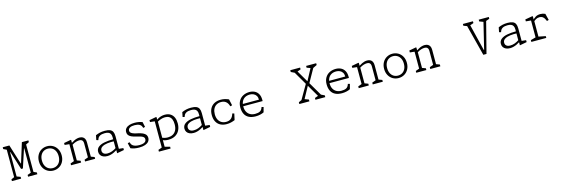

<svg xmlns="http://www.w3.org/2000/svg" viewBox="56 -2264 11669 3997"><g transform="rotate(-15 5890.0 -265.5)"><path d="M36 -38.5 113 -72 101.5 -45V-680L113 -653L33.5 -691.5V-730H176.5L308 -307.5H315L446 -730H586.5V-692.5L507 -654L518.5 -681V-46L507 -73L584 -39.5V-1H385V-39.5L476 -73L460.5 -41V-592H454.5L325 -195H286.5L162 -592H155V-40L143.5 -72L234.5 -38.5V0H36Z M684.5 -250Q684.5 -328.5 717.5 -388.2Q750.5 -448 806.8 -480Q863 -512 930 -512Q997 -512 1053.2 -480Q1109.5 -448 1142.5 -388.2Q1175.5 -328.5 1175.5 -250Q1175.5 -171.5 1142.5 -111.8Q1109.5 -52 1053.2 -20Q997 12 930 12Q863 12 806.8 -20Q750.5 -52 717.5 -111.8Q684.5 -171.5 684.5 -250ZM1110.5 -250Q1110.5 -315 1087 -362.2Q1063.5 -409.5 1022.5 -434.2Q981.5 -459 930 -459Q878.5 -459 837.5 -434.2Q796.5 -409.5 773 -362.2Q749.5 -315 749.5 -250Q749.5 -185 773 -137.8Q796.5 -90.5 837.5 -65.8Q878.5 -41 930 -41Q981.5 -41 1022.5 -65.8Q1063.5 -90.5 1087 -137.8Q1110.5 -185 1110.5 -250Z M1612.5 -38.5 1703.5 -72 1692 -45V-367Q1692 -400.5 1681.5 -420.5Q1671 -440.5 1652.5 -448.8Q1634 -457 1607 -457Q1577.5 -457 1538.5 -445.8Q1499.5 -434.5 1453 -405.5Q1445 -400.5 1436.8 -395Q1428.5 -389.5 1420.5 -383.5L1425.5 -429.5Q1434.5 -436 1439 -439Q1443.5 -442 1452 -448Q1484 -469 1513.2 -483.2Q1542.5 -497.5 1570.8 -504.8Q1599 -512 1626.5 -512Q1666 -512 1694.5 -497.2Q1723 -482.5 1738.5 -452.2Q1754 -422 1754 -376.5V-40L1738.5 -72L1829.5 -38.5V0H1612.5ZM1310.5 -38.5 1401.5 -72 1390 -45V-457.5L1412 -430.5L1290.5 -443V-484.5L1438.5 -512L1448.5 -507V-426.5L1452 -419.5V-40L1436.5 -72L1527.5 -38.5V0H1310.5Z M2302 -68.5 2297 -79.5V-337.5Q2297 -386 2280.5 -413.8Q2264 -441.5 2233.5 -452.8Q2203 -464 2157 -463.5Q2092.5 -463 2055 -442.5Q2017.5 -422 2003 -382L1994.5 -358.5L1953.5 -370L1973.5 -469.5Q2017 -489 2064 -500.2Q2111 -511.5 2172.5 -511.5Q2242.5 -511.5 2283.2 -494.5Q2324 -477.5 2342.2 -440.8Q2360.5 -404 2360.5 -343V-50L2338 -75.5L2455 -63.5V-22L2307 6H2302ZM1927 -122.5Q1927 -187.5 1976.2 -226Q2025.5 -264.5 2108.5 -280.2Q2191.5 -296 2301 -296L2314.5 -251Q2234.5 -254.5 2164.2 -246.5Q2094 -238.5 2046.5 -210Q1999 -181.5 1999 -128Q1999 -101 2012 -81.2Q2025 -61.5 2049.5 -51.2Q2074 -41 2108.5 -41Q2159.5 -41 2208.8 -59.2Q2258 -77.5 2308.5 -112.5V-64.5L2305.5 -62.5Q2274 -42 2240 -25.5Q2206 -9 2168.2 1.2Q2130.5 11.5 2093 11.5Q2042 11.5 2004.5 -5Q1967 -21.5 1947 -51.8Q1927 -82 1927 -122.5Z M2595.5 -22 2569 -137 2610 -148.5 2620 -120.5Q2630 -92 2653.2 -73.8Q2676.5 -55.5 2711 -46.5Q2745.5 -37.5 2790.5 -37Q2866.5 -36.5 2905.5 -58.8Q2944.5 -81 2944.5 -125.5Q2944.5 -150 2931 -166Q2917.5 -182 2886.8 -194.5Q2856 -207 2799.5 -220.5L2778 -225.5Q2713 -240.5 2673.5 -259.2Q2634 -278 2615.2 -304.5Q2596.5 -331 2596.5 -368.5Q2596.5 -416 2623.8 -448Q2651 -480 2700.2 -496Q2749.5 -512 2816 -512Q2863 -512 2903.8 -504.2Q2944.5 -496.5 2981.5 -482L3005 -373L2964 -361.5L2953.5 -389.5Q2940.5 -424.5 2903 -443.8Q2865.5 -463 2802 -463.5Q2738 -464.5 2700.2 -443Q2662.5 -421.5 2662.5 -381.5Q2662.5 -360.5 2675 -344Q2687.5 -327.5 2716.8 -314Q2746 -300.5 2795 -289.5L2810 -286.5Q2884.5 -271.5 2928.5 -250.8Q2972.5 -230 2992.2 -202.5Q3012 -175 3012 -137.5Q3012 -93 2986.2 -59.5Q2960.5 -26 2907.8 -7.2Q2855 11.5 2776 11.5Q2723 11.5 2679 2.8Q2635 -6 2595.5 -22Z M3150.5 161.5 3241.5 128 3230 155V-457.5L3252 -430.5L3130.5 -443V-484.5L3278.5 -512L3288.5 -506V-433.5L3292 -426.5V160L3276.5 128L3402.5 161.5V200H3150.5ZM3261 -17.5V-73Q3264 -71.5 3276.5 -66.5Q3310.5 -52.5 3342.2 -45.5Q3374 -38.5 3410 -38.5Q3468.5 -38.5 3514.5 -62Q3560.5 -85.5 3587.8 -136.5Q3615 -187.5 3615 -266Q3615 -331.5 3596.8 -374.5Q3578.5 -417.5 3543.8 -438.2Q3509 -459 3458.5 -459Q3411.5 -459 3366.2 -443.2Q3321 -427.5 3277 -401Q3273.5 -399 3270.5 -397Q3267.5 -395 3264.5 -393V-437Q3294 -459 3323.2 -475Q3352.5 -491 3388.5 -501.2Q3424.5 -511.5 3466.5 -511.5Q3538.5 -511.5 3586.8 -480.5Q3635 -449.5 3658.5 -395.2Q3682 -341 3682 -269.5Q3682 -187.5 3651 -123.8Q3620 -60 3558 -24Q3496 12 3407 12Q3371.5 12 3338.2 4.5Q3305 -3 3261 -17.5Z M4162 -68.5 4157 -79.5V-337.5Q4157 -386 4140.5 -413.8Q4124 -441.5 4093.5 -452.8Q4063 -464 4017 -463.5Q3952.5 -463 3915 -442.5Q3877.5 -422 3863 -382L3854.5 -358.5L3813.5 -370L3833.5 -469.5Q3877 -489 3924 -500.2Q3971 -511.5 4032.5 -511.5Q4102.5 -511.5 4143.2 -494.5Q4184 -477.5 4202.2 -440.8Q4220.5 -404 4220.5 -343V-50L4198 -75.5L4315 -63.5V-22L4167 6H4162ZM3787 -122.5Q3787 -187.5 3836.2 -226Q3885.5 -264.5 3968.5 -280.2Q4051.5 -296 4161 -296L4174.5 -251Q4094.5 -254.5 4024.2 -246.5Q3954 -238.5 3906.5 -210Q3859 -181.5 3859 -128Q3859 -101 3872 -81.2Q3885 -61.5 3909.5 -51.2Q3934 -41 3968.5 -41Q4019.5 -41 4068.8 -59.2Q4118 -77.5 4168.5 -112.5V-64.5L4165.5 -62.5Q4134 -42 4100 -25.5Q4066 -9 4028.2 1.2Q3990.5 11.5 3953 11.5Q3902 11.5 3864.5 -5Q3827 -21.5 3807 -51.8Q3787 -82 3787 -122.5Z M4410 -250Q4410 -333 4442.2 -392Q4474.5 -451 4533.2 -481.5Q4592 -512 4670.5 -512Q4718.5 -512 4761.2 -501.5Q4804 -491 4842 -473.5L4872 -338.5L4831 -327L4823 -350.5Q4804.5 -404.5 4765.5 -434Q4726.5 -463.5 4665 -463.5Q4608 -463.5 4565 -438Q4522 -412.5 4498.5 -364.2Q4475 -316 4475 -250Q4475 -184 4498.5 -135.8Q4522 -87.5 4565 -62Q4608 -36.5 4665 -36.5Q4726.5 -36.5 4765.5 -66Q4804.5 -95.5 4823 -149.5L4831 -173L4872 -161.5L4842 -26.5Q4802 -9.5 4757.8 1.2Q4713.5 12 4665.5 12Q4587 12 4529.8 -18.2Q4472.5 -48.5 4441.2 -107.5Q4410 -166.5 4410 -250Z M5025 -250Q5025 -330.5 5058.8 -389.8Q5092.5 -449 5153 -480.5Q5213.5 -512 5291 -512Q5353.5 -512 5402.8 -487Q5452 -462 5480.2 -411.5Q5508.5 -361 5508.5 -287V-258.5H5067.5V-307H5466L5442 -288V-309.5Q5442 -358 5421 -391.8Q5400 -425.5 5364.5 -442.2Q5329 -459 5286.5 -459Q5224 -459 5179.8 -433.8Q5135.5 -408.5 5112.8 -361.5Q5090 -314.5 5090 -250Q5090 -184 5115.5 -136.8Q5141 -89.5 5186.5 -65.2Q5232 -41 5291 -41Q5355.5 -41 5392.8 -60Q5430 -79 5447.5 -125.5L5455 -145.5L5496 -134L5467 -26.5Q5435 -10 5387.8 1Q5340.5 12 5290.5 12Q5203.5 12 5144.2 -18Q5085 -48 5055 -106.5Q5025 -165 5025 -250Z M6577.5 -38.5 6668.5 -72V-33.5L6284.5 -692.5L6329 -644.5L6230.5 -691.5V-730H6442.5V-691.5L6351.5 -658L6354 -691.5L6739.5 -33.5L6689 -86.5L6789.5 -38.5V0H6577.5ZM6230.5 -39.5 6331 -86.5 6277 -38.5 6488.5 -404 6518.5 -357 6344 -38.5V-78L6447.5 -39.5V-1H6230.5ZM6502.5 -389 6662.5 -689.5 6665.5 -659 6572.5 -692.5V-731H6789.5V-692.5L6691 -644.5L6727 -690.5L6532.5 -344Z M6885 -250Q6885 -330.5 6918.8 -389.8Q6952.5 -449 7013 -480.5Q7073.5 -512 7151 -512Q7213.5 -512 7262.8 -487Q7312 -462 7340.2 -411.5Q7368.5 -361 7368.5 -287V-258.5H6927.5V-307H7326L7302 -288V-309.5Q7302 -358 7281 -391.8Q7260 -425.5 7224.5 -442.2Q7189 -459 7146.5 -459Q7084 -459 7039.8 -433.8Q6995.5 -408.5 6972.8 -361.5Q6950 -314.5 6950 -250Q6950 -184 6975.5 -136.8Q7001 -89.5 7046.5 -65.2Q7092 -41 7151 -41Q7215.5 -41 7252.8 -60Q7290 -79 7307.5 -125.5L7315 -145.5L7356 -134L7327 -26.5Q7295 -10 7247.8 1Q7200.5 12 7150.5 12Q7063.5 12 7004.2 -18Q6945 -48 6915 -106.5Q6885 -165 6885 -250Z M7812.5 -38.5 7903.5 -72 7892 -45V-367Q7892 -400.5 7881.5 -420.5Q7871 -440.5 7852.5 -448.8Q7834 -457 7807 -457Q7777.5 -457 7738.5 -445.8Q7699.5 -434.5 7653 -405.5Q7645 -400.5 7636.8 -395Q7628.5 -389.5 7620.5 -383.5L7625.5 -429.5Q7634.5 -436 7639 -439Q7643.5 -442 7652 -448Q7684 -469 7713.2 -483.2Q7742.5 -497.5 7770.8 -504.8Q7799 -512 7826.5 -512Q7866 -512 7894.5 -497.2Q7923 -482.5 7938.5 -452.2Q7954 -422 7954 -376.5V-40L7938.5 -72L8029.5 -38.5V0H7812.5ZM7510.5 -38.5 7601.5 -72 7590 -45V-457.5L7612 -430.5L7490.5 -443V-484.5L7638.5 -512L7648.5 -507V-426.5L7652 -419.5V-40L7636.5 -72L7727.5 -38.5V0H7510.5Z M8124.5 -250Q8124.5 -328.5 8157.5 -388.2Q8190.5 -448 8246.8 -480Q8303 -512 8370 -512Q8437 -512 8493.2 -480Q8549.5 -448 8582.5 -388.2Q8615.5 -328.5 8615.5 -250Q8615.5 -171.5 8582.5 -111.8Q8549.5 -52 8493.2 -20Q8437 12 8370 12Q8303 12 8246.8 -20Q8190.5 -52 8157.5 -111.8Q8124.5 -171.5 8124.5 -250ZM8550.5 -250Q8550.5 -315 8527 -362.2Q8503.5 -409.5 8462.5 -434.2Q8421.5 -459 8370 -459Q8318.5 -459 8277.5 -434.2Q8236.5 -409.5 8213 -362.2Q8189.5 -315 8189.5 -250Q8189.5 -185 8213 -137.8Q8236.5 -90.5 8277.5 -65.8Q8318.5 -41 8370 -41Q8421.5 -41 8462.5 -65.8Q8503.5 -90.5 8527 -137.8Q8550.5 -185 8550.5 -250Z M9052.5 -38.5 9143.5 -72 9132 -45V-367Q9132 -400.5 9121.5 -420.5Q9111 -440.5 9092.5 -448.8Q9074 -457 9047 -457Q9017.5 -457 8978.5 -445.8Q8939.5 -434.5 8893 -405.5Q8885 -400.5 8876.8 -395Q8868.5 -389.5 8860.5 -383.5L8865.5 -429.5Q8874.5 -436 8879 -439Q8883.5 -442 8892 -448Q8924 -469 8953.2 -483.2Q8982.5 -497.5 9010.8 -504.8Q9039 -512 9066.5 -512Q9106 -512 9134.5 -497.2Q9163 -482.5 9178.5 -452.2Q9194 -422 9194 -376.5V-40L9178.5 -72L9269.5 -38.5V0H9052.5ZM8750.5 -38.5 8841.5 -72 8830 -45V-457.5L8852 -430.5L8730.5 -443V-484.5L8878.5 -512L8888.5 -507V-426.5L8892 -419.5V-40L8876.5 -72L8967.5 -38.5V0H8750.5Z M10016.5 -696.5 10041.5 -658 9950.5 -691.5V-730H10167.5V-691.5L10076.5 -658L10083.5 -696.5L10231 -95H10238.5L10384.5 -697L10383.5 -659L10292.5 -692.5V-731H10509.5V-692.5L10418.5 -659L10443 -697L10264 0H10195.5Z M10982 -68.5 10977 -79.5V-337.5Q10977 -386 10960.5 -413.8Q10944 -441.5 10913.5 -452.8Q10883 -464 10837 -463.5Q10772.5 -463 10735 -442.5Q10697.5 -422 10683 -382L10674.5 -358.5L10633.5 -370L10653.5 -469.5Q10697 -489 10744 -500.2Q10791 -511.5 10852.5 -511.5Q10922.5 -511.5 10963.2 -494.5Q11004 -477.5 11022.2 -440.8Q11040.5 -404 11040.5 -343V-50L11018 -75.5L11135 -63.5V-22L10987 6H10982ZM10607 -122.5Q10607 -187.5 10656.2 -226Q10705.5 -264.5 10788.5 -280.2Q10871.5 -296 10981 -296L10994.5 -251Q10914.5 -254.5 10844.2 -246.5Q10774 -238.5 10726.5 -210Q10679 -181.5 10679 -128Q10679 -101 10692 -81.2Q10705 -61.5 10729.5 -51.2Q10754 -41 10788.5 -41Q10839.5 -41 10888.8 -59.2Q10938 -77.5 10988.5 -112.5V-64.5L10985.5 -62.5Q10954 -42 10920 -25.5Q10886 -9 10848.2 1.2Q10810.5 11.5 10773 11.5Q10722 11.5 10684.5 -5Q10647 -21.5 10627 -51.8Q10607 -82 10607 -122.5Z M11230.5 -38.5 11351.5 -72 11340 -45V-457.5L11362 -430.5L11230.5 -443V-484.5L11388.5 -512L11398.5 -506V-426.5L11402 -419.5V-40L11386.5 -72L11552.5 -38.5V0H11230.5ZM11526.5 -453.5H11525Q11479 -453.5 11443.5 -431.5Q11408 -409.5 11376 -377L11375.5 -376.5V-414.5Q11412 -458.5 11455 -485.2Q11498 -512 11561 -512Q11588.5 -512 11613.5 -506.2Q11638.5 -500.5 11663.5 -489L11698.5 -348.5L11657.5 -337L11641.5 -371.5Q11622 -414.5 11593.8 -433.8Q11565.5 -453 11526.5 -453.5Z"/></g></svg>

Font: Monaspace Xenon Var
Style: Regular
Weight: 400
Designer: Riley Cran and the Lettermatic Team
Version: Version 1.000 (Monaspace Xenon Var)